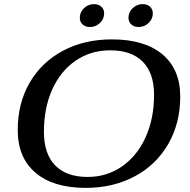

<svg xmlns="http://www.w3.org/2000/svg" viewBox="-20 -901 922 931"><path d="M66 -270Q66 -400 123.5 -499.5Q181 -599 284.5 -654.5Q388 -710 523 -710Q681 -710 767.5 -637.5Q854 -565 854 -433Q854 -304 796 -203Q738 -102 633.5 -46Q529 10 396 10Q238 10 152 -63.5Q66 -137 66 -270ZM727 -441Q727 -546 672.5 -601.5Q618 -657 514 -657Q420 -657 347 -607Q274 -557 233.5 -467.5Q193 -378 193 -262Q193 -155 247.5 -99Q302 -43 405 -43Q498 -43 571.5 -94Q645 -145 686 -235.5Q727 -326 727 -441ZM367 -815Q367 -842 387.5 -861.5Q408 -881 436 -881Q458 -881 471.5 -868.5Q485 -856 485 -836Q485 -809 464.5 -789.5Q444 -770 416 -770Q394 -770 380.5 -782.5Q367 -795 367 -815ZM603 -815Q603 -842 623.5 -861.5Q644 -881 672 -881Q694 -881 707.5 -868.5Q721 -856 721 -836Q721 -809 700.5 -789.5Q680 -770 652 -770Q630 -770 616.5 -782.5Q603 -795 603 -815Z"/></svg>

Font: Fahkwang Medium
Style: Italic
Weight: 500
Italic angle: -10°
Version: Version 1.000; ttfautohint (v1.6)